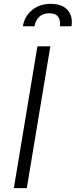

<svg xmlns="http://www.w3.org/2000/svg" viewBox="-20 -965 389 985"><path d="M238.3 -727.3 117.5 0H51.1L171.9 -727.3ZM97.3 -830.3Q105.8 -881.7 144.7 -913.5Q183.6 -945.3 241.1 -945.3Q298.3 -945.3 326.7 -913.5Q355.1 -881.7 346.6 -830.3H286.9Q291.5 -860.4 278.4 -878.7Q265.3 -897 233.3 -897Q200.3 -897 181.1 -878.6Q161.9 -860.1 157 -830.3Z"/></svg>

Font: Karasuma Gothic
Style: Light Italic
Weight: 300
Italic angle: 9.39998°
Designer: Rasmus Andersson / Ryoko Nishizuka
Foundry: rsms
Version: Version 1.00